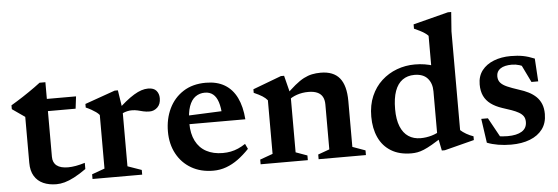

<svg xmlns="http://www.w3.org/2000/svg" viewBox="-48 -862 2962 1019"><g transform="rotate(-5 1433.0 -352.5)"><path d="M204 -136Q204 -105 224.5 -89Q245 -73 285 -73Q304 -73 326.5 -77Q349 -81 375 -89V-56Q339.5 -31 311 -16.2Q282.5 -1.5 259.5 4.8Q236.5 11 216 11Q176 11 145.8 -2.5Q115.5 -16 98.5 -44Q81.5 -72 81.5 -114.5V-359.5L14 -406.5V-427Q28.5 -435.5 44.5 -445.5Q60.5 -455.5 77.2 -466.2Q94 -477 110.5 -488.5Q127 -500 143 -511.2Q159 -522.5 173 -533.5H204V-431.5ZM154.5 -379.5 155 -444.5H359.5L351.5 -379.5Z M744 -452.5Q774 -452.5 787.8 -436.2Q801.5 -420 801.5 -396Q801.5 -364.5 783.5 -347.5Q765.5 -330.5 742 -330.5Q723 -330.5 708 -334.2Q693 -338 678.8 -341.5Q664.5 -345 647 -345Q635 -345 623 -342.2Q611 -339.5 599.5 -334.2Q588 -329 577.5 -320.5L565.5 -344Q596 -373.5 621.2 -394Q646.5 -414.5 668 -427.5Q689.5 -440.5 708 -446.5Q726.5 -452.5 744 -452.5ZM599 -356V-51L673 -25V0H408.5V-25L476.5 -49.5V-335Q469 -344 458.5 -351.5Q448 -359 434.8 -366.5Q421.5 -374 405.5 -381V-400L566.5 -457H583.5Z M1051.5 -456.5Q1111 -456.5 1152 -432Q1193 -407.5 1216 -360.2Q1239 -313 1244 -245H917.5L918 -290L1175 -301L1123.5 -276Q1121.5 -319 1112.2 -347.5Q1103 -376 1085.5 -390.2Q1068 -404.5 1042 -404.5Q1013.5 -404.5 991.8 -389Q970 -373.5 958 -339.8Q946 -306 946 -250Q946 -194 965.8 -155.2Q985.5 -116.5 1022.2 -96.8Q1059 -77 1109.5 -77Q1132 -77 1152.2 -81Q1172.5 -85 1192 -93.5Q1211.5 -102 1231 -115L1244 -87.5Q1214.5 -56.5 1184 -34.2Q1153.5 -12 1120.5 0Q1087.5 12 1051 12Q984.5 12 934.5 -17Q884.5 -46 856.8 -97.5Q829 -149 829 -215.5Q829 -283 855.2 -337.8Q881.5 -392.5 931.2 -424.5Q981 -456.5 1051.5 -456.5Z M1494.5 -356V-47L1555.5 -25V0H1304V-25L1372 -49.5V-335Q1362 -347.5 1345.5 -358Q1329 -368.5 1300.5 -381V-400L1452 -457H1469ZM1613 -25 1674 -47V-286.5Q1674 -311 1664.8 -327.5Q1655.5 -344 1636.8 -352.2Q1618 -360.5 1589.5 -360.5Q1557 -360.5 1528.5 -350.8Q1500 -341 1483.5 -326L1465.5 -348Q1499 -381.5 1525 -403Q1551 -424.5 1573.2 -436Q1595.5 -447.5 1617.2 -452Q1639 -456.5 1663.5 -456.5Q1731.5 -456.5 1764.2 -416.5Q1797 -376.5 1797 -293.5V-49.5L1865 -25V0H1613Z M2251.5 -306Q2251.5 -348.5 2228.2 -375Q2205 -401.5 2158 -401.5Q2121 -401.5 2094.5 -382.5Q2068 -363.5 2054.2 -325.2Q2040.5 -287 2040.5 -229Q2040.5 -173.5 2055.5 -136.8Q2070.5 -100 2097.8 -82Q2125 -64 2162.5 -64Q2192 -64 2221.5 -72.5Q2251 -81 2279 -100V-61Q2243.5 -38.5 2218.2 -24Q2193 -9.5 2173.8 -1.5Q2154.5 6.5 2138.8 9.2Q2123 12 2106.5 12Q2042.5 12 1998.8 -14.8Q1955 -41.5 1933 -89.5Q1911 -137.5 1911 -200.5Q1911 -262 1931.5 -309.5Q1952 -357 1987.8 -389.8Q2023.5 -422.5 2069.2 -439.5Q2115 -456.5 2165 -456.5Q2192.5 -456.5 2217.5 -452.5Q2242.5 -448.5 2268.8 -439.8Q2295 -431 2326 -416L2251.5 -400V-601.5Q2244.5 -609.5 2233.2 -617Q2222 -624.5 2207.8 -631.8Q2193.5 -639 2177.5 -646V-669L2364.5 -717H2382L2374.5 -614.5V-88.5Q2379.5 -83.5 2387.5 -77.8Q2395.5 -72 2405 -66.5Q2414.5 -61 2424 -56.8Q2433.5 -52.5 2442.5 -49.5V-29.5L2284.5 11H2268.5L2251.5 -73Z M2676 -456.5Q2713 -456.5 2741.5 -451Q2770 -445.5 2802.5 -432L2810 -310H2774L2715.5 -430.5L2760.5 -385.5Q2739 -398 2718.8 -404.2Q2698.5 -410.5 2678.5 -410.5Q2638.5 -410.5 2617.2 -396.2Q2596 -382 2596 -356Q2596 -335 2607.5 -321.5Q2619 -308 2643 -297.5Q2667 -287 2704 -275Q2732 -266.5 2755 -254.8Q2778 -243 2794.8 -226.8Q2811.5 -210.5 2820.8 -187.8Q2830 -165 2830 -134.5Q2830 -86.5 2805.8 -54Q2781.5 -21.5 2738.5 -4.8Q2695.5 12 2638 12Q2602 12 2569.2 6.5Q2536.5 1 2510 -9.5L2491.5 -138H2527L2598 -9L2530.5 -52Q2548.5 -45 2564.2 -41Q2580 -37 2594.5 -35.8Q2609 -34.5 2623 -34.5Q2672 -34.5 2699 -51.2Q2726 -68 2726 -101.5Q2726 -120 2717.8 -132Q2709.5 -144 2693.8 -153Q2678 -162 2656.2 -169.8Q2634.5 -177.5 2607.5 -186Q2571.5 -198 2547.5 -215.8Q2523.5 -233.5 2511.2 -259.2Q2499 -285 2499 -320.5Q2499 -364.5 2522.2 -394.8Q2545.5 -425 2585.8 -440.8Q2626 -456.5 2676 -456.5Z"/></g></svg>

Font: Newsreader 16pt SemiBold
Style: Regular
Weight: 600
Designer: Hugues Gentile
Foundry: Production Type
Version: Version 1.003